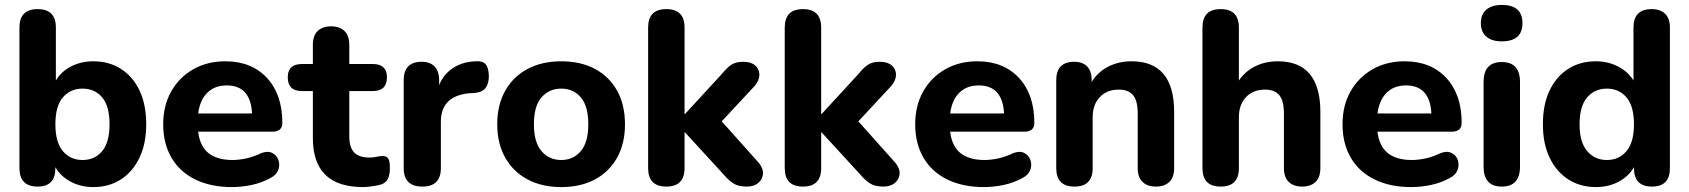

<svg xmlns="http://www.w3.org/2000/svg" viewBox="-20 -750 6863 780"><path d="M315 -100Q365 -100 395 -136Q425 -172 425 -245Q425 -319 395 -354.5Q365 -390 315 -390Q266 -390 235.5 -354.5Q205 -319 205 -245Q205 -172 235.5 -136Q266 -100 315 -100ZM359 10Q308 10 267 -12Q226 -34 205 -71V-67Q205 8 133 8Q59 8 59 -67V-638Q59 -713 133 -713Q207 -713 207 -638V-423Q228 -459 268.5 -480Q309 -501 359 -501Q423 -501 471.5 -470Q520 -439 547 -382Q574 -325 574 -245Q574 -166 546.5 -109Q519 -52 471 -21Q423 10 359 10Z M922 10Q836 10 773 -21Q710 -52 676.5 -109.5Q643 -167 643 -245Q643 -321 675.5 -378.5Q708 -436 765 -468.5Q822 -501 895 -501Q1002 -501 1064.5 -433.5Q1127 -366 1127 -251Q1127 -215 1086 -215H785Q792 -156 827 -128Q862 -100 925 -100Q950 -100 980.5 -106.5Q1011 -113 1039 -127Q1066 -138 1085 -129Q1104 -120 1111 -100.5Q1118 -81 1110.5 -60Q1103 -39 1079 -27Q1045 -8 1004 1Q963 10 922 10ZM785 -289H1004Q998 -403 901 -403Q852 -403 822 -373Q792 -343 785 -289Z M1456 10Q1352 10 1301.5 -40Q1251 -90 1251 -189V-380H1207Q1149 -380 1149 -436Q1149 -490 1207 -490H1251V-568Q1251 -605 1270.5 -624Q1290 -643 1325 -643Q1360 -643 1379.5 -624Q1399 -605 1399 -568V-490H1494Q1552 -490 1552 -436Q1552 -380 1494 -380H1399V-195Q1399 -152 1418.5 -131Q1438 -110 1481 -110Q1496 -110 1509.5 -113Q1523 -116 1533 -116Q1547 -117 1555.5 -108Q1564 -99 1564 -68Q1564 -43 1557 -26Q1550 -9 1530 -1Q1517 3 1494 6.5Q1471 10 1456 10Z M1696 8Q1620 8 1620 -67V-424Q1620 -499 1693 -499Q1727 -499 1745.5 -480Q1764 -461 1764 -424V-404Q1782 -449 1821.5 -474.5Q1861 -500 1915 -501Q1940 -503 1952.5 -489.5Q1965 -476 1966 -441Q1966 -411 1953 -393Q1940 -375 1905 -372L1884 -371Q1771 -359 1771 -255V-67Q1771 8 1696 8Z M2260 10Q2182 10 2123.5 -21Q2065 -52 2032.5 -109.5Q2000 -167 2000 -245Q2000 -324 2032.5 -381.5Q2065 -439 2123.5 -470Q2182 -501 2260 -501Q2339 -501 2397 -470Q2455 -439 2487 -381.5Q2519 -324 2519 -245Q2519 -167 2487 -109.5Q2455 -52 2397 -21Q2339 10 2260 10ZM2260 -100Q2309 -100 2339.5 -136Q2370 -172 2370 -245Q2370 -319 2339.5 -354.5Q2309 -390 2260 -390Q2211 -390 2180 -354.5Q2149 -319 2149 -245Q2149 -172 2180 -136Q2211 -100 2260 -100Z M2687 8Q2613 8 2613 -67V-638Q2613 -713 2687 -713Q2761 -713 2761 -638V-287H2763L2912 -449Q2933 -475 2951 -487Q2969 -499 3000 -499Q3031 -499 3048 -484Q3065 -469 3065 -446.5Q3065 -424 3046 -401L2912 -257L3063 -88Q3082 -64 3079.5 -42Q3077 -20 3059.5 -6Q3042 8 3014 8Q2980 8 2960 -4.5Q2940 -17 2919 -42L2763 -212H2761V-67Q2761 8 2687 8Z M3242 8Q3168 8 3168 -67V-638Q3168 -713 3242 -713Q3316 -713 3316 -638V-287H3318L3467 -449Q3488 -475 3506 -487Q3524 -499 3555 -499Q3586 -499 3603 -484Q3620 -469 3620 -446.5Q3620 -424 3601 -401L3467 -257L3618 -88Q3637 -64 3634.5 -42Q3632 -20 3614.5 -6Q3597 8 3569 8Q3535 8 3515 -4.5Q3495 -17 3474 -42L3318 -212H3316V-67Q3316 8 3242 8Z M3977 10Q3891 10 3828 -21Q3765 -52 3731.5 -109.5Q3698 -167 3698 -245Q3698 -321 3730.5 -378.5Q3763 -436 3820 -468.5Q3877 -501 3950 -501Q4057 -501 4119.5 -433.5Q4182 -366 4182 -251Q4182 -215 4141 -215H3840Q3847 -156 3882 -128Q3917 -100 3980 -100Q4005 -100 4035.5 -106.5Q4066 -113 4094 -127Q4121 -138 4140 -129Q4159 -120 4166 -100.5Q4173 -81 4165.5 -60Q4158 -39 4134 -27Q4100 -8 4059 1Q4018 10 3977 10ZM3840 -289H4059Q4053 -403 3956 -403Q3907 -403 3877 -373Q3847 -343 3840 -289Z M4345 8Q4271 8 4271 -67V-424Q4271 -499 4344 -499Q4378 -499 4396.5 -480Q4415 -461 4415 -424V-417Q4440 -458 4482.5 -479.5Q4525 -501 4577 -501Q4750 -501 4750 -295V-67Q4750 -30 4730.5 -11Q4711 8 4676 8Q4641 8 4621.5 -11Q4602 -30 4602 -67V-288Q4602 -341 4583 -363.5Q4564 -386 4525 -386Q4477 -386 4448 -355.5Q4419 -325 4419 -274V-67Q4419 8 4345 8Z M4939 8Q4865 8 4865 -67V-638Q4865 -713 4939 -713Q5013 -713 5013 -638V-423Q5039 -461 5080 -481Q5121 -501 5171 -501Q5344 -501 5344 -295V-67Q5344 -30 5324.5 -11Q5305 8 5270 8Q5235 8 5215.5 -11Q5196 -30 5196 -67V-288Q5196 -341 5177 -363.5Q5158 -386 5119 -386Q5071 -386 5042 -355.5Q5013 -325 5013 -274V-67Q5013 8 4939 8Z M5713 10Q5627 10 5564 -21Q5501 -52 5467.5 -109.5Q5434 -167 5434 -245Q5434 -321 5466.5 -378.5Q5499 -436 5556 -468.5Q5613 -501 5686 -501Q5793 -501 5855.5 -433.5Q5918 -366 5918 -251Q5918 -215 5877 -215H5576Q5583 -156 5618 -128Q5653 -100 5716 -100Q5741 -100 5771.5 -106.5Q5802 -113 5830 -127Q5857 -138 5876 -129Q5895 -120 5902 -100.5Q5909 -81 5901.5 -60Q5894 -39 5870 -27Q5836 -8 5795 1Q5754 10 5713 10ZM5576 -289H5795Q5789 -403 5692 -403Q5643 -403 5613 -373Q5583 -343 5576 -289Z M6081 8Q6007 8 6007 -73V-417Q6007 -498 6081 -498Q6155 -498 6155 -417V-73Q6155 8 6081 8ZM6081 -582Q6041 -582 6018.5 -601Q5996 -620 5996 -656Q5996 -692 6018.5 -711Q6041 -730 6081 -730Q6165 -730 6165 -656Q6165 -582 6081 -582Z M6508 -100Q6557 -100 6587.5 -136Q6618 -172 6618 -245Q6618 -319 6587.5 -354.5Q6557 -390 6508 -390Q6459 -390 6428 -354.5Q6397 -319 6397 -245Q6397 -172 6428 -136Q6459 -100 6508 -100ZM6463 10Q6400 10 6351.5 -21Q6303 -52 6275.5 -109Q6248 -166 6248 -245Q6248 -325 6275 -382Q6302 -439 6350.5 -470Q6399 -501 6463 -501Q6513 -501 6554 -479.5Q6595 -458 6616 -423V-638Q6616 -713 6690 -713Q6725 -713 6744.5 -694Q6764 -675 6764 -638V-67Q6764 8 6691 8Q6618 8 6618 -67V-71Q6597 -34 6556 -12Q6515 10 6463 10Z"/></svg>

Font: Chiron GoRound TC
Style: Bold
Weight: 700
Designer: Ryoko NISHIZUKA 西塚涼子 (kana, bopomofo & ideographs); Paul D. Hunt (Latin, Greek & Cyrillic); Sandoll Communications 산돌커뮤니
Foundry: Adobe
Version: Version 1.000;hotconv 1.1.1;makeotfexe 2.6.0